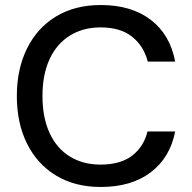

<svg xmlns="http://www.w3.org/2000/svg" viewBox="-20 -732 764 764"><path d="M381 12Q278 12 203 -33.5Q128 -79 87.5 -160.5Q47 -242 47 -350Q47 -457 87.5 -539Q128 -621 203 -666.5Q278 -712 381 -712Q503 -712 580 -653Q657 -594 677 -487H568Q552 -549 505.5 -586Q459 -623 380 -623Q310 -623 257.5 -590Q205 -557 177 -496Q149 -435 149 -350Q149 -265 177 -203.5Q205 -142 257.5 -109.5Q310 -77 380 -77Q459 -77 505.5 -112.5Q552 -148 567 -209H677Q657 -105 580 -46.5Q503 12 381 12Z"/></svg>

Font: DM Sans 16pt Medium
Style: Regular
Weight: 500
Version: Version 4.004;gftools[0.9.30]